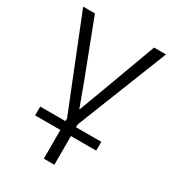

<svg xmlns="http://www.w3.org/2000/svg" viewBox="-180 -612 846 939"><g transform="rotate(30 243.5 -143.0)"><path d="M73.2 65.4V15.6H418V65.4ZM10.7 -512.7H77.1L198.2 -196.3Q207 -173.8 245.1 -69.3H247.1Q253.9 -87.9 270 -130.9Q286.1 -173.8 293.9 -194.3L411.1 -512.7H478.5L275.4 0V227.5H215.8V0Z"/></g></svg>

Font: Gothic A1 Light
Style: Regular
Weight: 300
Version: Version 2.50